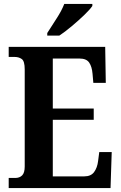

<svg xmlns="http://www.w3.org/2000/svg" viewBox="-20 -951 611 971"><path d="M24 0V-51H57Q79 -51 92 -64Q105 -77 105 -109V-600Q105 -642 90 -652.5Q75 -663 55 -663H24V-714H512L515 -532H452L448 -578Q445 -614 431 -634.5Q417 -655 382 -655H247V-402H454V-345H247V-59H406Q440 -59 456 -81Q472 -103 476 -136L482 -182H545L539 0ZM219 -784Q239 -816 265.5 -856.5Q292 -897 305 -931H447V-921Q436 -904 407 -876Q378 -848 343.5 -819Q309 -790 280 -771H219Z"/></svg>

Font: Noto Serif Khmer Condensed
Style: Bold
Weight: 700
Width: 3
Designer: Danh Hong and the Monotype Design Team
Foundry: Monotype Imaging Inc.
Version: Version 2.004; ttfautohint (v1.8.4.7-5d5b)